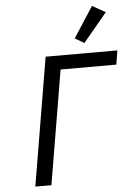

<svg xmlns="http://www.w3.org/2000/svg" viewBox="-62 -997 724 1043"><g transform="rotate(-5 300.0 -475.5)"><path d="M87.7 0H175.4L279.8 -621.8H583.8L596.2 -698.2H204.9ZM371.1 -783.4 421.2 -753.9 551.5 -910.5 479.8 -951Z"/></g></svg>

Font: Margiela Mono Italic Text It
Style: Regular
Weight: 400
Designer: Mike Abbink, Paul van der Laan, Pieter van Rosmalen
Foundry: Bold Monday
Version: Version 2.003 2021